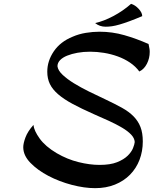

<svg xmlns="http://www.w3.org/2000/svg" viewBox="-20 -903 799 999"><path d="M753 -674Q756 -657 757.5 -650.5Q759 -644 759 -633Q759 -600 744.5 -571.5Q730 -543 705 -531Q685 -558 656 -577.5Q627 -597 592.5 -609.5Q558 -622 521 -628Q484 -634 449 -634Q414 -634 383.5 -628.5Q353 -623 329.5 -613.5Q306 -604 292.5 -590Q279 -576 279 -558Q282 -536 306 -513.5Q330 -491 365 -469.5Q400 -448 442.5 -427Q485 -406 526 -387Q577 -363 614 -342.5Q651 -322 675 -297.5Q699 -273 711 -242Q723 -211 723 -167Q723 -116 706 -71.5Q689 -27 656.5 6Q624 39 578 57.5Q532 76 475 76Q419 76 354 59Q289 42 232.5 12.5Q176 -17 138.5 -55.5Q101 -94 101 -137Q101 -157 112.5 -188Q124 -219 154 -253Q157 -223 186.5 -182Q216 -141 275 -106Q330 -74 388.5 -59.5Q447 -45 498 -45Q554 -45 589 -59Q624 -73 644 -92.5Q664 -112 672 -132Q680 -152 681 -164Q680 -184 662.5 -202.5Q645 -221 615.5 -238.5Q586 -256 547 -274Q508 -292 466 -310Q403 -338 357.5 -362.5Q312 -387 282.5 -412.5Q253 -438 239.5 -466Q226 -494 226 -530Q226 -586 260 -636Q294 -686 358 -712Q390 -726 426.5 -732Q463 -738 498 -738Q564 -738 627 -720Q690 -702 753 -674ZM662 -883Q683 -877 701.5 -857Q720 -837 720 -819Q682 -803 653.5 -792.5Q625 -782 602.5 -775.5Q580 -769 563 -766.5Q546 -764 530 -764Q498 -764 475 -783Q520 -793 570 -819.5Q620 -846 662 -883Z"/></svg>

Font: Sweet Mavka Script
Style: Regular
Weight: 500
Designer: Pablo Impallari/Anastassiya Vishnevskaya
Foundry: Pablo Impallari/ Anastassiya Vishnevskaya
Version: Version 2.0/www.impallari.com/   behance.net/sweetcherry